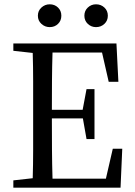

<svg xmlns="http://www.w3.org/2000/svg" viewBox="-20 -872 625 892"><path d="M42 -636V-670H521L530 -492H485L454 -628H224Q222 -564 221.5 -495.5Q221 -427 221 -362H364L382 -458H419V-226H382L365 -322H221V-320Q221 -248 221.5 -177.5Q222 -107 224 -42H472L504 -181H548L540 0H42V-34L132 -44Q134 -108 134 -176.5Q134 -245 134 -312V-359Q134 -425 134 -493.5Q134 -562 132 -626ZM211 -746Q189 -746 172.5 -761Q156 -776 156 -799Q156 -822 172.5 -837Q189 -852 211 -852Q234 -852 249.5 -837Q265 -822 265 -799Q265 -776 249.5 -761Q234 -746 211 -746ZM426 -746Q404 -746 388 -761Q372 -776 372 -799Q372 -822 388 -837Q404 -852 426 -852Q449 -852 465 -837Q481 -822 481 -799Q481 -776 465 -761Q449 -746 426 -746Z"/></svg>

Font: Source Serif 4 Subhead
Style: Regular
Weight: 400
Designer: Frank Grießhammer
Foundry: Adobe Systems Incorporated
Version: Version 4.004;hotconv 1.0.117;makeotfexe 2.5.65602